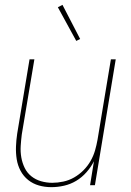

<svg xmlns="http://www.w3.org/2000/svg" viewBox="-20 -765 540 793"><path d="M192 8Q165 8 140.5 1Q116 -6 96.5 -21.5Q77 -37 65 -59.5Q53 -82 49 -107.5Q45 -133 46 -159.5Q47 -186 51 -213L102 -520H122L70 -210Q67 -186 65.5 -162Q64 -138 68 -115Q72 -92 82 -71.5Q92 -51 109.5 -37Q127 -23 149.5 -16.5Q172 -10 196 -10Q218 -10 241.5 -15Q265 -20 286 -32Q307 -44 324.5 -61.5Q342 -79 354 -100Q366 -121 372.5 -143.5Q379 -166 383 -189L438 -520H458L372 0H352L368 -99Q356 -75 337 -53.5Q318 -32 294.5 -18Q271 -4 244.5 2Q218 8 192 8ZM295 -596 219 -735 238 -745 311 -604Z"/></svg>

Font: Iosevka Thin Oblique
Style: Regular
Weight: 100
Italic angle: -9°
Monospace: yes
Designer: Belleve Invis
Foundry: Belleve Invis
Version: Version 32.5.0; ttfautohint (v1.8.4)